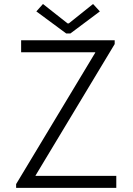

<svg xmlns="http://www.w3.org/2000/svg" viewBox="-20 -916 646 936"><path d="M58.6 -18.6 444.3 -659.2V-661.1H83V-719.7H539.1V-701.2L153.3 -60.5V-58.6H546.9V0H58.6ZM309.6 -801.8H315.4L433.6 -896.5L466.8 -860.4L323.2 -752.9H302.7L157.2 -860.4L189.5 -896.5Z"/></svg>

Font: Reddit Sans Chocolate Light
Style: Regular
Weight: 300
Designer: Stephen Hutchings
Foundry: Reddit
Version: Version 1.013